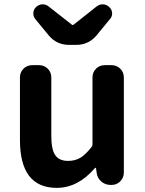

<svg xmlns="http://www.w3.org/2000/svg" viewBox="-20 -864 677 897"><path d="M245.1 13.7Q73.2 13.7 73.2 -210V-502Q73.2 -526.4 89.8 -543Q106.4 -559.6 130.9 -559.6H162.1Q186.5 -559.6 203.1 -543Q219.7 -526.4 219.7 -502V-228.5Q219.7 -165 238.3 -138.7Q256.8 -112.3 297.9 -112.3Q331.1 -112.3 355.5 -127Q379.9 -141.6 407.2 -176.8Q412.1 -181.6 412.1 -189.5V-502Q412.1 -526.4 428.7 -543Q445.3 -559.6 469.7 -559.6H501Q525.4 -559.6 542 -543Q558.6 -526.4 558.6 -502V-57.6Q558.6 -34.2 542 -17.1Q525.4 0 501 0H497.1Q471.7 0 453.1 -16.1Q434.6 -32.2 431.6 -56.6L428.7 -78.1Q427.7 -80.1 425.8 -80.1Q423.8 -80.1 422.9 -78.1Q343.8 13.7 245.1 13.7ZM302.7 -654.3Q245.1 -654.3 208 -698.2L144.5 -775.4Q135.7 -786.1 135.7 -800.8Q135.7 -819.3 148.4 -831.1Q161.1 -842.8 177.7 -843.8Q178.7 -843.8 179.7 -843.8Q195.3 -843.8 207 -834L315.4 -749Q317.4 -747.1 319.8 -747.1Q322.3 -747.1 324.2 -749L431.6 -834Q444.3 -843.8 459 -843.8Q460 -843.8 461.9 -843.8Q478.5 -842.8 490.2 -831.1Q503.9 -819.3 503.9 -800.8Q503.9 -786.1 494.1 -775.4L430.7 -698.2Q393.6 -654.3 335.9 -654.3Z"/></svg>

Font: Gen Jyuu Gothic Bold
Style: Bold
Weight: 700
Designer: [Source Han Sans]
Ryoko NISHIZUKA  (kana & ideographs); Paul D. Hunt (Latin, Greek & Cyrillic); Wenlong ZHANG  (bopomofo
Version: Version 1.002.20150607